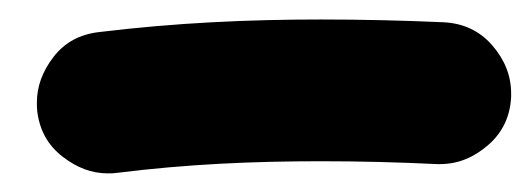

<svg xmlns="http://www.w3.org/2000/svg" viewBox="-20 -766 555 201"><path d="M19 -649.4C21.5 -629.4 30.3 -613.8 45.4 -602.1C60.5 -590.3 76.2 -584.5 92.8 -584.5C96.2 -584.5 99.1 -584.5 102.1 -585C175.8 -594.2 244.6 -597.2 316.4 -597.2C356 -597.2 396.5 -596.2 437.5 -594.2H440.4C459.5 -594.2 476.1 -601.1 491.2 -614.3C506.3 -627.4 514.2 -644.5 515.1 -665V-668C515.1 -687 508.3 -703.6 495.1 -718.8C481.9 -733.9 464.8 -741.7 444.3 -742.7C401.4 -744.6 358.9 -745.6 316.4 -745.6C240.2 -745.6 164.1 -742.2 83.5 -732.4C63.5 -730 47.9 -721.7 36.1 -706.5C24.4 -691.4 18.6 -675.3 18.6 -658.7C18.6 -655.3 18.6 -652.3 19 -649.4Z"/></svg>

Font: Mikhak ExtraBold
Style: Regular
Weight: 800
Designer: Amin Abedi
Version: Version 3.2